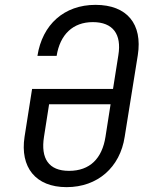

<svg xmlns="http://www.w3.org/2000/svg" viewBox="-20 -760 640 790"><path d="M254 10C382 10 474 -72 493 -197L547 -533C567 -661 503 -740 373 -740C244 -740 154 -659 134 -530H213C227 -618 280 -669 362 -669C445 -669 481 -619 467 -533L445 -394H112L81 -197C62 -72 126 10 254 10ZM264 -57C180 -57 147 -108 161 -197L182 -331H435L414 -197C400 -108 350 -57 264 -57Z"/></svg>

Font: JetBrains Mono Light
Style: Italic
Weight: 336
Italic angle: -9°
Monospace: yes
Designer: Philipp Nurullin, Konstantin Bulenkov
Foundry: JetBrains
Version: Version 2.305